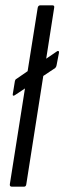

<svg xmlns="http://www.w3.org/2000/svg" viewBox="-20 -703 242 723"><path d="M25 0Q16 0 17 -9L74 -370L35 -344Q27 -340 28 -348L36 -397Q38 -405 42 -406L84 -435L122 -674Q124 -683 132 -683H177Q186 -683 184 -674L154 -482L195 -510Q198 -512 200.5 -510.5Q203 -509 202 -504L193 -457Q192 -451 188 -447L143 -417L79 -9Q78 0 70 0Z"/></svg>

Font: Sofia Sans Extra Condensed
Style: Italic
Weight: 400
Italic angle: -9°
Designer: Botio Nikoltchev, Ani Petrova
Foundry: lettersoup
Version: Version 4.101; ttfautohint (v1.8.4.7-5d5b)